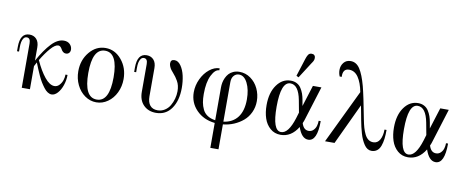

<svg xmlns="http://www.w3.org/2000/svg" viewBox="-77 -1085 4064 1671"><g transform="rotate(10 1955.0 -250.0)"><path d="M200.2 0H127.9V-392.1Q127.9 -439.9 95.2 -439.9Q78.1 -439.9 67.6 -424.8Q57.1 -409.7 53.5 -389.6Q49.8 -369.6 49.8 -344.2V-306.2H32.2V-344.2Q32.2 -467.8 115.2 -467.8Q153.8 -467.8 177 -442.1Q200.2 -416.5 200.2 -369.1V-252.9Q256.3 -354.5 310.1 -411.1Q363.8 -467.8 418.9 -467.8Q450.7 -467.8 470.2 -450Q489.7 -432.1 492.2 -405.8Q493.7 -384.8 482.9 -372.3Q472.2 -359.9 454.1 -359.9Q439.5 -359.9 428.7 -368.9Q418 -377.9 412.6 -388.9Q407.2 -399.9 398.4 -408.9Q389.6 -418 377.9 -418Q350.1 -418 311 -373.5Q272 -329.1 232.9 -263.2Q273.4 -173.8 318.1 -118.9Q362.8 -64 404.8 -64Q429.7 -64 448.2 -84.2Q466.8 -104.5 474.9 -129.9Q482.9 -155.3 482.9 -179.2H501Q501 -131.8 485.8 -87.4Q470.7 -43 445.6 -15.4Q420.4 12.2 393.1 12.2Q375.5 12.2 357.7 0.7Q339.8 -10.7 323.5 -32.5Q307.1 -54.2 293 -77.1Q278.8 -100.1 264.2 -132.6Q249.5 -165 240.2 -187.5Q231 -210 219.2 -240.2Q216.3 -235.4 200.2 -204.1Z M899.4 -228Q899.4 -443.8 787.6 -443.8Q675.8 -443.8 675.8 -228Q675.8 -12.2 787.6 -12.2Q899.4 -12.2 899.4 -228ZM987.8 -228Q987.8 -163.1 961.2 -107.9Q934.6 -52.7 888.4 -20.3Q842.3 12.2 787.6 12.2Q732.9 12.2 686.8 -20.3Q640.6 -52.7 614 -107.9Q587.4 -163.1 587.4 -228Q587.4 -327.1 645.8 -397.5Q704.1 -467.8 787.6 -467.8Q871.1 -467.8 929.4 -397.5Q987.8 -327.1 987.8 -228Z M1085 -306.2H1067.4V-344.2Q1067.4 -467.8 1150.4 -467.8Q1189 -467.8 1212.2 -442.1Q1235.4 -416.5 1235.4 -369.1V-120.1Q1235.4 -67.9 1258.3 -40Q1281.2 -12.2 1325.2 -12.2Q1359.9 -12.2 1388.2 -30.3Q1416.5 -48.3 1433.3 -77.1Q1450.2 -106 1459.2 -138.9Q1468.3 -171.9 1468.3 -205.1Q1468.3 -231 1463.1 -253.2Q1458 -275.4 1446.8 -294.7Q1435.5 -314 1427.5 -325.2Q1419.4 -336.4 1404.3 -354Q1391.6 -368.2 1383.8 -378.7Q1376 -389.2 1369.1 -404.8Q1362.3 -420.4 1362.3 -434.1Q1362.3 -467.8 1396 -467.8Q1428.7 -467.8 1453.1 -432.6Q1477.5 -397.5 1488.8 -346.7Q1500 -295.9 1500 -240.2Q1500 -127 1450.9 -57.4Q1401.9 12.2 1314.9 12.2Q1247.1 12.2 1205.1 -30.3Q1163.1 -72.8 1163.1 -147V-392.1Q1163.1 -439.9 1130.4 -439.9Q1113.3 -439.9 1102.8 -424.8Q1092.3 -409.7 1088.6 -389.6Q1085 -369.6 1085 -344.2Z M1794.9 -465.8V-448.2Q1758.3 -448.2 1727.8 -387.7Q1697.3 -327.1 1697.3 -222.2Q1697.3 -180.7 1702.9 -148.9Q1708.5 -117.2 1722.7 -87.4Q1736.8 -57.6 1765.1 -38.8Q1793.5 -20 1835 -14.2V-304.2Q1835 -325.2 1838.9 -346.2Q1842.8 -367.2 1852.8 -389.2Q1862.8 -411.1 1877.7 -427.7Q1892.6 -444.3 1916.7 -455.1Q1940.9 -465.8 1971.2 -465.8Q2024.9 -465.8 2069.3 -434.3Q2113.8 -402.8 2138.4 -351.1Q2163.1 -299.3 2163.1 -240.2Q2163.1 -186.5 2141.8 -140.9Q2120.6 -95.2 2084.5 -64.5Q2048.3 -33.7 2002.9 -14.4Q1957.5 4.9 1907.2 9.8V230H1835V9.8Q1734.4 -1 1671.6 -65.7Q1608.9 -130.4 1608.9 -222.2Q1608.9 -282.7 1635.7 -339.6Q1662.6 -396.5 1706.1 -431.2Q1749.5 -465.8 1794.9 -465.8ZM1907.2 -363.8V-14.2Q1988.3 -24.9 2031.7 -82Q2075.2 -139.2 2075.2 -240.2Q2075.2 -326.7 2046.1 -384.3Q2017.1 -441.9 1971.2 -441.9Q1943.8 -441.9 1925.5 -421.1Q1907.2 -400.4 1907.2 -363.8Z M2423.8 -467.8Q2454.6 -467.8 2478 -455.3Q2501.5 -442.9 2515.9 -420.2Q2530.3 -397.5 2538.8 -373.5Q2547.4 -349.6 2552.7 -318.8L2561.5 -268.1L2620.6 -456.1H2695.8L2604.5 -163.1Q2599.6 -144.5 2589.4 -122.1Q2606.4 -64 2651.4 -64Q2675.8 -64 2692.6 -80.6Q2709.5 -97.2 2716.1 -119.4Q2722.7 -141.6 2722.7 -166H2740.7Q2740.7 12.2 2660.6 12.2Q2602.1 12.2 2569.8 -84Q2510.7 12.2 2416.5 12.2Q2362.8 12.2 2324.7 -21Q2286.6 -54.2 2269.5 -106Q2252.4 -157.7 2252.4 -222.2Q2252.4 -332.5 2301 -400.1Q2349.6 -467.8 2423.8 -467.8ZM2416.5 -12.2Q2481.9 -12.2 2526.4 -155.8L2541.5 -206.1L2521.5 -313Q2496.6 -443.8 2424.8 -443.8Q2340.8 -443.8 2340.8 -223.1Q2340.8 -12.2 2416.5 -12.2ZM2464.4 -518.1 2514.6 -675.8Q2519 -689 2522 -696Q2524.9 -703.1 2530.5 -712.4Q2536.1 -721.7 2543.9 -725.8Q2551.8 -730 2562.5 -730Q2577.6 -730 2586.2 -721.7Q2594.7 -713.4 2594.7 -699.2Q2594.7 -692.4 2594 -686.8Q2593.3 -681.2 2590.3 -675Q2587.4 -668.9 2586.2 -666.5Q2585 -664.1 2579.6 -656Q2574.2 -647.9 2572.8 -646L2484.4 -507.8Z M2808.1 0 3036.1 -474.1Q3021 -555.2 2989 -602.5Q2957 -649.9 2907.2 -649.9Q2877 -649.9 2864.3 -630.1Q2851.6 -610.4 2854 -577.1H2835.9Q2824.2 -603.5 2824.2 -633.8Q2824.2 -671.4 2846.7 -698.7Q2869.1 -726.1 2908.2 -726.1Q2958 -726.1 2990 -677Q3022 -627.9 3048.3 -529.8Q3068.8 -452.1 3108.4 -244.1Q3116.2 -204.1 3124.5 -175.3Q3132.8 -146.5 3146 -119.4Q3159.2 -92.3 3178.2 -78.1Q3197.3 -64 3222.2 -64Q3260.3 -64 3280.3 -99.9Q3300.3 -135.7 3300.3 -189.9H3318.4Q3318.4 -145.5 3314.2 -111.6Q3310.1 -77.6 3299.6 -48.3Q3289.1 -19 3268.8 -3.4Q3248.5 12.2 3219.2 12.2Q3200.7 12.2 3184.3 2Q3168 -8.3 3155 -27.6Q3142.1 -46.9 3131.6 -69.6Q3121.1 -92.3 3112.5 -122.3Q3104 -152.3 3097.9 -178.2Q3091.8 -204.1 3085.9 -235.8Q3084 -246.6 3075.2 -293.2Q3066.4 -339.8 3062 -361.8L2892.1 0Z M3549.3 -467.8Q3580.1 -467.8 3603.5 -455.3Q3627 -442.9 3641.4 -420.2Q3655.8 -397.5 3664.3 -373.5Q3672.9 -349.6 3678.2 -318.8L3687 -268.1L3746.1 -456.1H3821.3L3730 -163.1Q3725.1 -144.5 3714.8 -122.1Q3731.9 -64 3776.9 -64Q3801.3 -64 3818.1 -80.6Q3835 -97.2 3841.6 -119.4Q3848.1 -141.6 3848.1 -166H3866.2Q3866.2 12.2 3786.1 12.2Q3727.5 12.2 3695.3 -84Q3636.2 12.2 3542 12.2Q3488.3 12.2 3450.2 -21Q3412.1 -54.2 3395 -106Q3377.9 -157.7 3377.9 -222.2Q3377.9 -332.5 3426.5 -400.1Q3475.1 -467.8 3549.3 -467.8ZM3542 -12.2Q3607.4 -12.2 3651.9 -155.8L3667 -206.1L3647 -313Q3622.1 -443.8 3550.3 -443.8Q3466.3 -443.8 3466.3 -223.1Q3466.3 -12.2 3542 -12.2Z"/></g></svg>

Font: Flanker Steampunk
Style: Regular
Weight: 400
Designer: Alexey Kryukov, Leonardo Di Lena
Foundry: Alexey Kryukov, Leonardo Di Lena
Version: 1.210